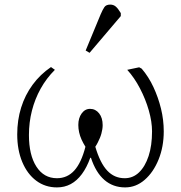

<svg xmlns="http://www.w3.org/2000/svg" viewBox="-20 -802 787 836"><path d="M228 14Q177 14 138 -15Q99 -44 77 -96.5Q55 -149 55 -217Q55 -279 72 -333.5Q89 -388 122 -433Q155 -478 202 -510L219 -498Q182 -461 157 -416Q132 -371 119 -320Q106 -269 106 -214Q106 -127 138.5 -76.5Q171 -26 228 -26Q273 -26 303.5 -59.5Q334 -93 352 -163Q342 -179 335 -194.5Q328 -210 324.5 -226Q321 -242 321 -258Q321 -288 335.5 -308Q350 -328 372 -328Q396 -328 411.5 -308.5Q427 -289 427 -257Q427 -248 425.5 -239Q424 -230 421.5 -220.5Q419 -211 415 -201.5Q411 -192 406 -182Q401 -172 395 -163Q416 -92 447 -59Q478 -26 523 -26Q559 -26 585.5 -51.5Q612 -77 627 -122.5Q642 -168 642 -230Q642 -272 628 -321Q614 -370 589.5 -417Q565 -464 534 -498L586 -509L597 -503Q627 -468 648 -423Q669 -378 681 -329Q693 -280 693 -230Q693 -163 670.5 -107.5Q648 -52 610 -19Q572 14 525 14Q472 14 434.5 -18.5Q397 -51 376 -115H373Q358 -73 336.5 -44Q315 -15 288 -0.5Q261 14 228 14ZM370 -572 353 -582 418 -739Q427 -760 434.5 -771Q442 -782 460 -782Q474 -782 484 -773.5Q494 -765 506 -745V-732Z"/></svg>

Font: Literata ExtraLight
Style: Regular
Weight: 250
Designer: Latin by Veronika Burian and Jose Scaglione. Greek by Irene Vlachou. Cyrillic by Vera Evstafieva.
Foundry: TypeTogether
Version: Version 3.103;gftools[0.9.29]